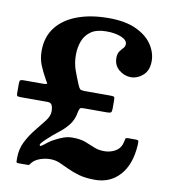

<svg xmlns="http://www.w3.org/2000/svg" viewBox="-88 -843 847 953"><g transform="rotate(10 336.0 -367.0)"><path d="M55.5 -2Q55 -49 74.2 -87Q93.5 -125 119 -156Q144.5 -187 164.2 -212.8Q184 -238.5 184 -261Q184 -283 178 -294Q172 -305 156 -305H21.5Q9.5 -305 4.8 -307Q0 -309 0 -322V-372Q0 -384 4.2 -387Q8.5 -390 20 -390H115Q141.5 -390 138 -396Q134.5 -402 126.5 -416Q109.5 -446 96.2 -478.2Q83 -510.5 83 -550Q83 -620 120.5 -668.5Q158 -717 225.8 -742.2Q293.5 -767.5 384 -767.5Q467.5 -767.5 522 -742.2Q576.5 -717 603.2 -677Q630 -637 630 -593.5Q630 -546.5 602 -522Q574 -497.5 541 -497.5Q509.5 -497.5 482 -519.5Q454.5 -541.5 454.5 -580.5Q454.5 -601 463.2 -613Q472 -625 480.5 -634Q489 -643 489 -654.5Q489 -675 458.8 -687.8Q428.5 -700.5 384 -700.5Q334.5 -700.5 306.2 -680.8Q278 -661 266 -629Q254 -597 254 -560Q254 -518 266.5 -483.2Q279 -448.5 292.5 -416.5Q299.5 -400 304.5 -395Q309.5 -390 334 -390H457.5Q473.5 -390 476.8 -386.8Q480 -383.5 480 -368V-329.5Q480 -313.5 475.8 -309.2Q471.5 -305 455 -305H341.5Q324.5 -305 321 -301.8Q317.5 -298.5 314 -286Q307.5 -243.5 286.2 -216.5Q265 -189.5 237.8 -168.8Q210.5 -148 184.5 -123.5Q171.5 -112 161.2 -100Q151 -88 157 -84Q160 -82 170 -89.5Q180 -97 194.2 -108Q208.5 -119 223.5 -126Q245.5 -138 266.2 -145Q287 -152 309.5 -152Q349.5 -152 375 -142.2Q400.5 -132.5 422.8 -122.8Q445 -113 475.5 -113Q507 -113 532.5 -128.5Q558 -144 564.5 -175.5Q567.5 -186.5 568 -191.8Q568.5 -197 584 -197H620Q633.5 -197 634 -190.2Q634.5 -183.5 634 -171.5Q628 -73 579.5 -19Q531 35 454.5 35Q407 35 373.5 25.5Q340 16 314.8 3.8Q289.5 -8.5 267.2 -18Q245 -27.5 219.5 -27.5Q194 -27.5 169 -18.8Q144 -10 130.5 5.5Q124.5 11.5 123 15.8Q121.5 20 110.5 20H66Q56 20 55.8 13Q55.5 6 55.5 -2Z"/></g></svg>

Font: Besley*
Style: Bold
Weight: 700
Designer: Owen Earl
Foundry: indestructible type*
Version: Version 2.000; ttfautohint (v1.8.3)